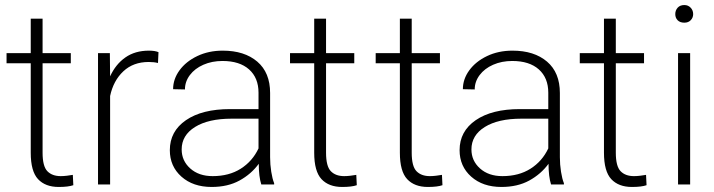

<svg xmlns="http://www.w3.org/2000/svg" viewBox="-20 -732 2834 762"><path d="M221 -33Q232 -33 245 -34.5Q258 -36 269 -38L271 3Q251 10 213 10Q160 10 131 -21Q102 -52 102 -126V-481H6V-521H102V-658H149V-521H261V-481H149V-126Q149 -72 168 -52.5Q187 -33 221 -33Z M369 -521H416L417 -429Q439 -477 477.5 -504Q516 -531 571 -531Q595 -531 609 -525L607 -482Q591 -486 570 -486Q509 -486 469.5 -449Q430 -412 417 -351V0H369Z M863 -490Q821 -490 787 -475Q753 -460 733.5 -434Q714 -408 714 -377L667 -378Q667 -418 692.5 -453Q718 -488 763 -509.5Q808 -531 864 -531Q950 -531 1001 -487.5Q1052 -444 1052 -363V-108Q1052 -79 1056.5 -50.5Q1061 -22 1068 -5V0H1017Q1007 -31 1007 -82Q977 -41 930.5 -15.5Q884 10 820 10Q746 10 700 -31Q654 -72 654 -136Q654 -211 718 -255Q782 -299 893 -299H1006V-364Q1006 -423 968.5 -456.5Q931 -490 863 -490ZM1006 -143V-261H899Q807 -261 754 -228Q701 -195 701 -139Q701 -94 735 -63.5Q769 -33 824 -33Q889 -33 935.5 -62.5Q982 -92 1006 -143Z M1346 -33Q1357 -33 1370 -34.5Q1383 -36 1394 -38L1396 3Q1376 10 1338 10Q1285 10 1256 -21Q1227 -52 1227 -126V-481H1131V-521H1227V-658H1274V-521H1386V-481H1274V-126Q1274 -72 1293 -52.5Q1312 -33 1346 -33Z M1686 -33Q1697 -33 1710 -34.5Q1723 -36 1734 -38L1736 3Q1716 10 1678 10Q1625 10 1596 -21Q1567 -52 1567 -126V-481H1471V-521H1567V-658H1614V-521H1726V-481H1614V-126Q1614 -72 1633 -52.5Q1652 -33 1686 -33Z M2013 -490Q1971 -490 1937 -475Q1903 -460 1883.5 -434Q1864 -408 1864 -377L1817 -378Q1817 -418 1842.5 -453Q1868 -488 1913 -509.5Q1958 -531 2014 -531Q2100 -531 2151 -487.5Q2202 -444 2202 -363V-108Q2202 -79 2206.5 -50.5Q2211 -22 2218 -5V0H2167Q2157 -31 2157 -82Q2127 -41 2080.5 -15.5Q2034 10 1970 10Q1896 10 1850 -31Q1804 -72 1804 -136Q1804 -211 1868 -255Q1932 -299 2043 -299H2156V-364Q2156 -423 2118.5 -456.5Q2081 -490 2013 -490ZM2156 -143V-261H2049Q1957 -261 1904 -228Q1851 -195 1851 -139Q1851 -94 1885 -63.5Q1919 -33 1974 -33Q2039 -33 2085.5 -62.5Q2132 -92 2156 -143Z M2496 -33Q2507 -33 2520 -34.5Q2533 -36 2544 -38L2546 3Q2526 10 2488 10Q2435 10 2406 -21Q2377 -52 2377 -126V-481H2281V-521H2377V-658H2424V-521H2536V-481H2424V-126Q2424 -72 2443 -52.5Q2462 -33 2496 -33Z M2696 -712Q2711 -712 2721 -701.5Q2731 -691 2731 -676Q2731 -662 2721.5 -652Q2712 -642 2696 -642Q2679 -642 2669.5 -651.5Q2660 -661 2660 -676Q2660 -691 2669.5 -701.5Q2679 -712 2696 -712ZM2671 -521H2719V0H2671Z"/></svg>

Font: Freesentation 2 ExtraLight
Style: Regular
Weight: 260
Designer: glyphs from Roboto by Christian Robertson / Hangul glyphs from Noto Sans CJK(Source Han Sans) by Jang Soo-young and Kang
Foundry: PT&
Version: Version 2.001